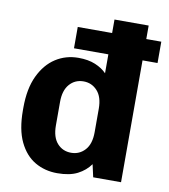

<svg xmlns="http://www.w3.org/2000/svg" viewBox="-82 -790 764 869"><g transform="rotate(10 300.0 -355.0)"><path d="M239 10Q182 10 136.5 -16.5Q91 -43 64 -99Q37 -155 37 -244V-255Q37 -343 65 -402Q93 -461 139.5 -491Q186 -521 244 -521Q289 -521 321.5 -507.5Q354 -494 374 -473V-560H216V-658H374V-720H531V-658H600V-560H531V0H403L390 -58Q368 -27 332 -8.5Q296 10 239 10ZM285 -92Q323 -92 348.5 -120Q374 -148 374 -202V-310Q374 -364 348.5 -392Q323 -420 285 -420Q246 -420 221 -391.5Q196 -363 196 -310V-202Q196 -148 221 -120Q246 -92 285 -92Z"/></g></svg>

Font: Chivo Mono
Style: Bold
Weight: 700
Monospace: yes
Designer: Hector Gatti
Foundry: Omnibus-Type
Version: Version 1.008; ttfautohint (v1.8.4.7-5d5b)